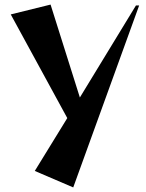

<svg xmlns="http://www.w3.org/2000/svg" viewBox="-20 -590 638 839"><path d="M132 157 274 -74 27 -527 201 -570 329 -164 574 -566H588L300 229Z"/></svg>

Font: Reggae One
Style: Regular
Weight: 400
Designer: Fontworks Inc.
Foundry: Fontworks Inc.
Version: Version 1.100